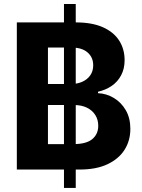

<svg xmlns="http://www.w3.org/2000/svg" viewBox="-20 -838 701 949"><path d="M296.2 90.9V-818.2H354.4V90.9ZM63.2 0V-727.3H354.4Q434.7 -727.3 488.3 -703.5Q541.9 -679.7 568.9 -637.6Q595.9 -595.5 595.9 -540.8Q595.9 -498.2 578.8 -466.1Q561.8 -433.9 532.1 -413.5Q502.5 -393.1 464.5 -384.6V-377.5Q506 -375.7 542.4 -354Q578.8 -332.4 601.6 -293.5Q624.3 -254.6 624.3 -201Q624.3 -143.1 595.7 -97.8Q567.1 -52.6 511.4 -26.3Q455.6 0 373.9 0ZM217 -125.7H342.3Q406.6 -125.7 436.1 -150.4Q465.6 -175.1 465.6 -216.3Q465.6 -246.4 451 -269.5Q436.4 -292.6 409.6 -305.8Q382.8 -318.9 345.9 -318.9H217ZM217 -422.9H331Q362.6 -422.9 387.3 -434.1Q411.9 -445.3 426.3 -465.9Q440.7 -486.5 440.7 -515.3Q440.7 -554.7 412.8 -578.8Q384.9 -603 333.8 -603H217Z"/></svg>

Font: InterMG
Style: Bold
Weight: 700
Designer: Rasmus Andersson
Foundry: rsms
Version: Version 3.019;December 26, 2023;FontCreator 15.0.0.2955 64-b